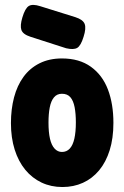

<svg xmlns="http://www.w3.org/2000/svg" viewBox="-20 -735 500 772"><path d="M231 17Q185 17 147 -1Q109 -19 81.5 -52.5Q54 -86 39 -133.5Q24 -181 24 -240Q24 -296 36.5 -343.5Q49 -391 74.5 -426Q100 -461 139 -480.5Q178 -500 229 -500Q299 -500 345.5 -466.5Q392 -433 414 -375Q436 -317 436 -241Q436 -179 421 -131Q406 -83 378.5 -50Q351 -17 313.5 0Q276 17 231 17ZM229 -124Q248 -124 260.5 -137.5Q273 -151 279 -177.5Q285 -204 285 -243Q285 -278 280 -304Q275 -330 263 -344Q251 -358 229 -358Q209 -358 197 -343.5Q185 -329 180 -303Q175 -277 175 -242Q175 -203 181 -177Q187 -151 199.5 -137.5Q212 -124 229 -124ZM246 -541 103 -587Q72 -597 66 -614.5Q60 -632 70 -665Q81 -702 96 -711Q111 -720 142 -710L283 -666Q314 -656 320.5 -638.5Q327 -621 316 -587Q305 -551 290.5 -542.5Q276 -534 246 -541Z"/></svg>

Font: Fredoka Condensed SemiBold
Style: Regular
Weight: 600
Width: 3
Designer: Ben Nathan
Foundry: Milena B. Brandão, Ben Nathan
Version: Version 2.001